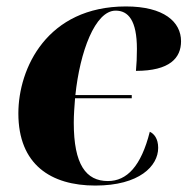

<svg xmlns="http://www.w3.org/2000/svg" viewBox="-20 -566 584 596"><path d="M276 10C413 10 471 -51 471 -107C471 -136 458 -151 445 -157C418 -50 374 -4 315 -4C247 -4 209 -55 209 -185C209 -210 211 -235 213 -261H389V-271H214C228 -405 275 -533 339 -533C378 -533 405 -503 405 -414C405 -388 404 -368 402 -346C507 -346 542 -386 542 -438C542 -498 489 -546 371 -546C126 -546 37 -354 37 -214C37 -55 138 10 276 10Z"/></svg>

Font: Noto Serif Display ExtraBold
Style: Italic
Weight: 800
Italic angle: -12°
Designer: Monotype Design Team
Foundry: Monotype Imaging Inc.
Version: Version 2.009